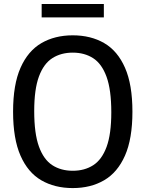

<svg xmlns="http://www.w3.org/2000/svg" viewBox="-20 -925 723 954"><path d="M341.5 9.5Q252 9.5 185.2 -29.2Q118.5 -68 81.8 -151.8Q45 -235.5 45 -370Q45 -504.5 82 -588.2Q119 -672 185.8 -710.8Q252.5 -749.5 341.5 -749.5Q431 -749.5 497.8 -710.8Q564.5 -672 601.2 -588.2Q638 -504.5 638 -370Q638 -235.5 601 -151.8Q564 -68 497.2 -29.2Q430.5 9.5 341.5 9.5ZM341.5 -76.5Q400 -76.5 443 -104Q486 -131.5 509.5 -195Q533 -258.5 533 -367Q533 -478.5 509.5 -543.2Q486 -608 443 -635.8Q400 -663.5 341.5 -663.5Q283 -663.5 240 -636Q197 -608.5 173.5 -545Q150 -481.5 150 -373Q150 -261.5 173.5 -196.8Q197 -132 240 -104.2Q283 -76.5 341.5 -76.5ZM187 -838.5V-905H496V-838.5Z"/></svg>

Font: Encode Sans SmCnd Md
Style: Regular
Weight: 500
Width: 4
Designer: Multiple Designers
Foundry: Impallari Type
Version: Version 3.002; ttfautohint (v1.8.3) -l 8 -r 50 -G 200 -x 14 